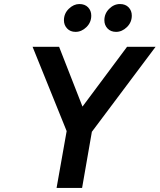

<svg xmlns="http://www.w3.org/2000/svg" viewBox="-20 -932 792 952"><path d="M260.5 0 310.5 -282 141.5 -700H273L389 -403.5L610 -700H751.5L435.5 -278.5L387 0ZM555.5 -774Q529 -774 513.2 -790.8Q497.5 -807.5 497.5 -831.5Q497.5 -864.5 521.2 -888.2Q545 -912 575 -912Q602 -912 617.8 -895.5Q633.5 -879 633.5 -854.5Q633.5 -821 609.2 -797.5Q585 -774 555.5 -774ZM354.5 -774Q328.5 -774 312.8 -790.8Q297 -807.5 297 -831.5Q297 -865 321.2 -888.5Q345.5 -912 373.5 -912Q401 -912 416.8 -895.5Q432.5 -879 432.5 -854.5Q432.5 -821 408.5 -797.5Q384.5 -774 354.5 -774Z"/></svg>

Font: Overpass
Style: Bold Italic
Weight: 700
Italic angle: -10°
Designer: Delve Withrington, Dave Bailey, Thomas Jockin
Foundry: Delve Fonts LLC
Version: Version 4.000; ttfautohint (v1.8.3)